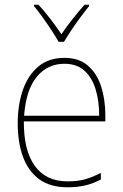

<svg xmlns="http://www.w3.org/2000/svg" viewBox="-20 -876 521 813"><path d="M253 -631Q315 -631 353 -597.5Q391 -564 408.5 -509Q426 -454 426 -388V-362H81Q80 -239 127.5 -173.5Q175 -108 266 -108Q306 -108 337 -116Q368 -124 407 -144V-116Q375 -99 341.5 -91Q308 -83 266 -83Q192 -83 145.5 -117.5Q99 -152 77 -213Q55 -274 55 -354Q55 -431 76.5 -494Q98 -557 142 -594Q186 -631 253 -631ZM253 -606Q181 -606 135.5 -550.5Q90 -495 82 -386H400Q400 -449 384.5 -499Q369 -549 336.5 -577.5Q304 -606 253 -606ZM228 -699Q216 -721 197.5 -749Q179 -777 159.5 -804Q140 -831 124 -850V-856H143Q168 -829 194 -795Q220 -761 240 -731Q283 -794 338 -856H357V-850Q340 -829 320 -802Q300 -775 282 -748Q264 -721 251 -699Z"/></svg>

Font: Noto Sans Telugu UI SemiCondensed Thin
Style: Regular
Weight: 100
Width: 4
Designer: Jelle Bosma - Monotype Design Team
Foundry: Monotype Imaging Inc.
Version: Version 2.005; ttfautohint (v1.8.4.7-5d5b)